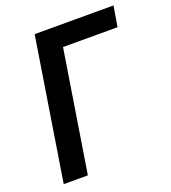

<svg xmlns="http://www.w3.org/2000/svg" viewBox="-130 -801 797 897"><g transform="rotate(-20 268.5 -352.5)"><path d="M33 0 145 -705H537L520 -603H249L153 0Z"/></g></svg>

Font: Nunito Sans 10pt Condensed
Style: Bold Italic
Weight: 700
Width: 3
Italic angle: -9°
Designer: Vernon Adams
Foundry: Vernon Adams
Version: Version 3.101;gftools[0.9.27]